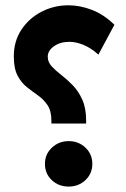

<svg xmlns="http://www.w3.org/2000/svg" viewBox="-20 -706 478 726"><path d="M32.2 -492.7Q32.2 -550.3 61 -593.8Q89.8 -637.2 137 -661.6Q184.1 -686 238.8 -686Q282.2 -686 327.4 -668.7Q372.6 -651.4 412.6 -612.3L352.1 -499.5Q323.7 -524.9 295.4 -536.4Q267.1 -547.9 242.7 -547.9Q208 -547.9 184.3 -531.2Q160.6 -514.6 160.6 -491.7Q160.6 -471.2 175.3 -455.3Q189.9 -439.5 211.7 -422.6Q233.4 -405.8 254.9 -383.8Q276.4 -361.8 291 -329.6Q305.7 -297.4 305.7 -250V-238.8H174.3V-249.5Q174.3 -286.6 159.9 -308.1Q145.5 -329.6 124.5 -344.5Q103.5 -359.4 82.3 -376Q61 -392.6 46.6 -419.7Q32.2 -446.8 32.2 -492.7ZM149.9 -86.4Q149.9 -123 176.3 -147.7Q202.6 -172.4 239.7 -172.4Q277.3 -172.4 303.2 -147.7Q329.1 -123 329.1 -86.4Q329.1 -49.3 303 -24.9Q276.9 -0.5 239.7 -0.5Q201.7 -0.5 175.8 -24.9Q149.9 -49.3 149.9 -86.4Z"/></svg>

Font: Vazirmatn UI ExtraBold
Style: Regular
Weight: 800
Designer: Saber Rastikerdar
Foundry: Saber Rastikerdar
Version: Version 33.003